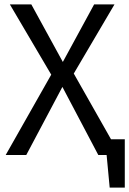

<svg xmlns="http://www.w3.org/2000/svg" viewBox="-20 -708 590 877"><path d="M550 -72V149H481L467 0H429L265 -311L100 0H6L214 -367L25 -688H123L267 -425L410 -688H503L317 -372L487 -72Z"/></svg>

Font: FiraSans
Style: Regular
Weight: 350
Designer: Carrois Corporate & Edenspiekermann AG
Foundry: Carrois Corporate GbR & Edenspiekermann AG
Version: Version 3.106;PS 003.106;hotconv 1.0.70;makeotf.lib2.5.58329